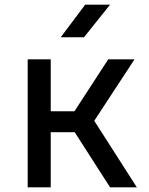

<svg xmlns="http://www.w3.org/2000/svg" viewBox="-20 -805 640 825"><path d="M99 0V-550H198V-327H300L445 -550H558L385 -286L568 0H453L301 -237H198V0ZM241 -645 346 -785H453L341 -645Z"/></svg>

Font: JetBrainsMono NFM Medium
Style: Regular
Weight: 500
Monospace: yes
Designer: Philipp Nurullin, Konstantin Bulenkov
Foundry: JetBrains
Version: Version 2.304; ttfautohint (v1.8.4.7-5d5b);Nerd Fonts 3.3.0